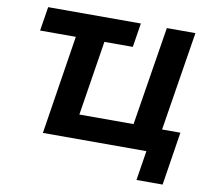

<svg xmlns="http://www.w3.org/2000/svg" viewBox="-91 -810 1201 1085"><g transform="rotate(10 509.0 -267.5)"><path d="M760 170 787 0H193L282 -567H77L99 -705H631L609 -567H446L378 -138H689L780 -705H944L853 -136H958L910 170Z"/></g></svg>

Font: Nunito Sans 7pt ExtraBold
Style: Italic
Weight: 800
Italic angle: -9°
Designer: Vernon Adams
Foundry: Vernon Adams
Version: Version 3.101;gftools[0.9.27]